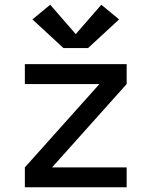

<svg xmlns="http://www.w3.org/2000/svg" viewBox="-20 -791 640 811"><path d="M85 0V-84L400 -436H85V-520H515V-436L200 -84H515V0ZM248 -588 117 -709 192 -771 300 -647 408 -771 483 -709 352 -588Z"/></svg>

Font: Iosevka Custom Medium Extended
Style: Regular
Weight: 500
Width: 7
Monospace: yes
Designer: Belleve Invis
Foundry: Belleve Invis
Version: Version 11.2.4; ttfautohint (v1.8.4)